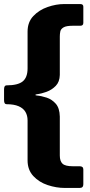

<svg xmlns="http://www.w3.org/2000/svg" viewBox="-20 -762 446 947"><path d="M116 -606Q116 -653 144.5 -683Q173 -713 215 -727.5Q257 -742 296 -742H376Q391 -742 391 -729V-649Q391 -635 376 -635H339Q307 -635 293.5 -627Q280 -619 277.5 -607Q275 -595 275 -582V-392Q274 -358 255 -338.5Q236 -319 210.5 -309.5Q185 -300 161 -297Q155 -296 154.5 -294Q154 -292 161 -291Q184 -289 210 -280.5Q236 -272 255 -250.5Q274 -229 275 -187V5Q275 33 288.5 45.5Q302 58 339 58H373Q391 58 391 74V147Q391 165 373 165H299Q258 165 215.5 151Q173 137 144.5 106.5Q116 76 116 29V-168Q116 -192 105.5 -210Q95 -228 72 -238Q49 -248 12 -248Q0 -248 0 -268V-321Q0 -341 12 -341Q68 -341 92 -360.5Q116 -380 116 -425V-606Z"/></svg>

Font: Libre Franklin Thin Black
Style: Regular
Weight: 900
Version: Version 3.000